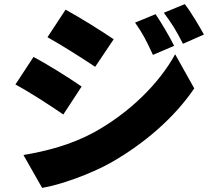

<svg xmlns="http://www.w3.org/2000/svg" viewBox="-20 -849 1040 934"><path d="M737 -780 637 -739C676 -684 692 -651 724 -582L827 -626C805 -671 767 -735 737 -780ZM879 -829 777 -787C816 -734 835 -705 870 -636L972 -681C948 -724 912 -786 879 -829ZM299 -802 211 -668C281 -629 383 -564 443 -524L533 -658C476 -697 369 -764 299 -802ZM94 -95 185 65C271 51 418 -1 520 -58C686 -153 829 -278 925 -419L832 -585C753 -441 609 -300 437 -205C324 -144 207 -114 94 -95ZM143 -572 55 -438C126 -400 227 -334 288 -292L377 -428C321 -467 215 -534 143 -572Z"/></svg>

Font: Noto Sans JP Black
Style: Regular
Weight: 900
Designer: Ryoko NISHIZUKA 西塚涼子 (kana, bopomofo & ideographs); Paul D. Hunt (Latin, Greek & Cyrillic); Sandoll Communications 산돌커뮤니
Foundry: Adobe
Version: Version 2.002;hotconv 1.0.116;makeotfexe 2.5.65601